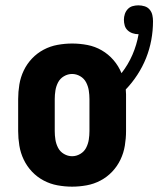

<svg xmlns="http://www.w3.org/2000/svg" viewBox="-20 -691 593 719"><path d="M250 8Q223 8 195.5 3Q168 -2 143.5 -15Q119 -28 100 -48Q81 -68 69 -93Q57 -118 52.5 -145.5Q48 -173 48 -200V-320Q48 -347 52.5 -374.5Q57 -402 69 -427Q81 -452 100 -472Q119 -492 143.5 -505Q168 -518 195.5 -523Q223 -528 250 -528Q279 -528 307.5 -522.5Q336 -517 361 -502.5Q386 -488 405 -466Q424 -444 435 -417Q460 -449 476 -486Q492 -523 499 -563H497Q487 -563 476.5 -566.5Q466 -570 458 -577.5Q450 -585 447 -595.5Q444 -606 444 -617Q444 -628 447.5 -638.5Q451 -649 458.5 -657Q466 -665 476.5 -668Q487 -671 498 -671Q510 -671 521.5 -667.5Q533 -664 540.5 -655Q548 -646 550.5 -634.5Q553 -623 553 -612Q553 -576 546.5 -541Q540 -506 527 -473.5Q514 -441 494.5 -411Q475 -381 451 -356Q452 -347 452 -338Q452 -329 452 -320V-200Q452 -173 447.5 -145.5Q443 -118 431 -93Q419 -68 400 -48Q381 -28 356.5 -15Q332 -2 304.5 3Q277 8 250 8ZM250 -106Q266 -106 280.5 -114.5Q295 -123 302.5 -137.5Q310 -152 312.5 -168Q315 -184 315 -200V-320Q315 -336 312.5 -352Q310 -368 302.5 -382.5Q295 -397 280.5 -405.5Q266 -414 250 -414Q234 -414 219.5 -405.5Q205 -397 197.5 -382.5Q190 -368 187.5 -352Q185 -336 185 -320V-200Q185 -184 187.5 -168Q190 -152 197.5 -137.5Q205 -123 219.5 -114.5Q234 -106 250 -106Z"/></svg>

Font: Iosevka Curly Heavy
Style: Regular
Weight: 900
Monospace: yes
Designer: Belleve Invis
Foundry: Belleve Invis
Version: Version 22.1.2; ttfautohint (v1.8.4)